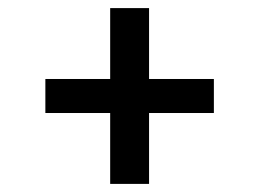

<svg xmlns="http://www.w3.org/2000/svg" viewBox="-20 -577 640 474"><path d="M252 -123V-298H92V-382H252V-557H348V-382H508V-298H348V-123Z"/></svg>

Font: Iosevka Slab Medium Extended
Style: Regular
Weight: 500
Width: 7
Monospace: yes
Designer: Belleve Invis
Foundry: Belleve Invis
Version: Version 11.1.1; ttfautohint (v1.8.3)